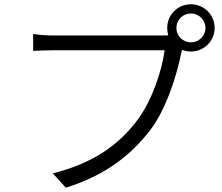

<svg xmlns="http://www.w3.org/2000/svg" viewBox="-20 -846 1040 898"><path d="M873 -648C835 -648 805 -678 805 -715C805 -753 835 -783 873 -783C910 -783 941 -753 941 -715C941 -678 910 -648 873 -648ZM231 -680C198 -680 162 -683 135 -687V-608C160 -609 192 -611 231 -611H750C737 -513 689 -369 617 -277C533 -169 420 -84 227 -35L288 32C472 -26 589 -118 680 -234C759 -336 808 -498 829 -604L831 -613C844 -608 858 -605 873 -605C934 -605 984 -654 984 -715C984 -777 934 -826 873 -826C811 -826 762 -777 762 -715C762 -703 764 -692 767 -681C757 -680 748 -680 740 -680Z"/></svg>

Font: Genne Gothic Normal
Style: Regular
Weight: 350
Designer: Ryoko NISHIZUKA (kana & ideographs); Paul D. Hunt (Latin, Greek & Cyrillic); Wenlong ZHANG (bopomofo); Sandoll Communica
Foundry: Adobe Systems Incorporated
Version: Version 1.004;PS 1.004;hotconv 16.6.51;makeotf.lib2.5.65220